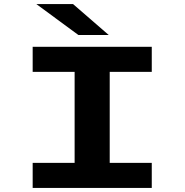

<svg xmlns="http://www.w3.org/2000/svg" viewBox="-20 -932 915 952"><path d="M142 0V-124.5H350V-575.5H142V-700H732.5V-575.5H524V-124.5H732.5V0ZM368.5 -758.5 160 -912H342L519 -758.5Z"/></svg>

Font: Trispace SemiExpanded
Style: Bold
Weight: 700
Width: 6
Designer: Tyler Finck
Foundry: Etcetera Type Company
Version: Version 1.210; ttfautohint (v1.8.3)